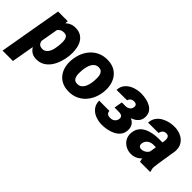

<svg xmlns="http://www.w3.org/2000/svg" viewBox="-16 -1218 2099 2099"><g transform="rotate(45 1033.5 -168.0)"><path d="M228.5 -418 120.6 203.1H-40L86.9 -528.3H235.8ZM516.6 -273.4 515.1 -263.2Q509.8 -215.3 493.4 -166.5Q477.1 -117.7 449 -77.1Q420.9 -36.6 379.4 -12.5Q337.9 11.7 281.7 10.3Q232.4 8.8 201.2 -17.3Q169.9 -43.5 152.6 -83.7Q135.3 -124 128.7 -169.2Q122.1 -214.4 123 -253.4L124.5 -267.6Q131.8 -310.5 148.9 -358.4Q166 -406.2 193.8 -447.5Q221.7 -488.8 260.7 -514.4Q299.8 -540 351.6 -538.6Q405.8 -537.1 440.4 -512.9Q475.1 -488.8 493.2 -450Q511.2 -411.1 516.1 -364.7Q521 -318.4 516.6 -273.4ZM355 -263.7 356 -273.9Q357.4 -291.5 358.4 -314.5Q359.4 -337.4 355.7 -359.4Q352.1 -381.3 339.6 -396.2Q327.1 -411.1 301.8 -412.1Q272 -413.6 252 -402.8Q231.9 -392.1 219.5 -373Q207 -354 200.2 -330.3Q193.4 -306.6 190.4 -281.7L186 -241.7Q182.6 -213.9 184.6 -185.3Q186.5 -156.7 201.4 -137.2Q216.3 -117.7 252 -116.7Q280.3 -116.2 299.1 -130.4Q317.9 -144.5 329.3 -167.5Q340.8 -190.4 346.7 -216.1Q352.5 -241.7 355 -263.7Z M565.9 -255.9 566.9 -266.1Q573.2 -323.2 594.7 -373Q616.2 -422.9 652.1 -460.4Q688 -498 736.8 -518.8Q785.6 -539.6 846.2 -538.1Q904.3 -537.1 946.8 -515.6Q989.3 -494.1 1016.6 -457.3Q1043.9 -420.4 1055.4 -372.3Q1066.9 -324.2 1062 -270L1061 -259.3Q1054.7 -202.6 1032.7 -153.3Q1010.7 -104 974.9 -66.9Q939 -29.8 890.1 -9.3Q841.3 11.2 781.2 9.8Q724.1 8.8 681.4 -12.5Q638.7 -33.7 611.3 -70.1Q584 -106.4 572.5 -154.1Q561 -201.7 565.9 -255.9ZM727.5 -266.1 726.6 -255.9Q725.1 -235.8 724.9 -212.2Q724.6 -188.5 730 -166.7Q735.4 -145 749.8 -131.1Q764.2 -117.2 791.5 -116.2Q820.8 -115.2 840.6 -128.4Q860.4 -141.6 872.6 -163.6Q884.8 -185.5 891.4 -210.9Q897.9 -236.3 900.4 -259.8L901.4 -270Q902.8 -289.6 903.1 -313.7Q903.3 -337.9 897.9 -359.9Q892.6 -381.8 877.9 -396.2Q863.3 -410.6 835.9 -411.6Q806.6 -412.6 786.9 -398.9Q767.1 -385.3 754.9 -363Q742.7 -340.8 736.3 -315.2Q730 -289.6 727.5 -266.1Z M1385.3 -251.5 1270.5 -252 1282.7 -318.4 1340.8 -317.9Q1358.4 -318.8 1373.5 -324.7Q1388.7 -330.6 1399.2 -342.3Q1409.7 -354 1413.1 -372.1Q1416 -387.2 1412.6 -397.9Q1409.2 -408.7 1399.4 -414.8Q1389.6 -420.9 1374.5 -421.4Q1357.9 -421.9 1344 -417.2Q1330.1 -412.6 1320.6 -402.1Q1311 -391.6 1306.6 -375.5L1144.5 -374.5Q1147.5 -432.6 1181.9 -469Q1216.3 -505.4 1266.8 -522.2Q1317.4 -539.1 1369.1 -538.1Q1404.8 -537.6 1441.9 -529.8Q1479 -522 1510.3 -504.9Q1541.5 -487.8 1560.3 -459Q1579.1 -430.2 1577.6 -387.2Q1576.7 -350.6 1558.3 -324.7Q1540 -298.8 1511.5 -282.7Q1482.9 -266.6 1449.7 -259Q1416.5 -251.5 1385.3 -251.5ZM1277.3 -287.1 1373.5 -286.6Q1405.3 -285.6 1436.5 -278.8Q1467.8 -272 1492.7 -256.8Q1517.6 -241.7 1532 -216.3Q1546.4 -190.9 1545.4 -153.3Q1543.9 -106.4 1519.8 -74.7Q1495.6 -43 1458 -24.2Q1420.4 -5.4 1377.4 2.7Q1334.5 10.7 1295.9 9.8Q1244.1 8.8 1198.2 -9.3Q1152.3 -27.3 1123.3 -64Q1094.2 -100.6 1093.3 -157.2L1252 -156.7Q1252.4 -138.2 1260.5 -127.4Q1268.6 -116.7 1282.5 -112.1Q1296.4 -107.4 1314 -107.9Q1333 -107.9 1348.9 -115Q1364.7 -122.1 1375.7 -135.3Q1386.7 -148.4 1390.1 -167.5Q1393.1 -186.5 1387.9 -198.2Q1382.8 -210 1370.6 -215.6Q1358.4 -221.2 1340.8 -222.2L1265.6 -222.7Z M1876.5 -132.8 1910.6 -352.5Q1912.6 -370.1 1910.4 -386.2Q1908.2 -402.3 1898.2 -412.8Q1888.2 -423.3 1867.2 -423.8Q1848.1 -424.3 1835 -417Q1821.8 -409.7 1814 -396.5Q1806.2 -383.3 1802.7 -366.2L1641.6 -365.2Q1643.6 -411.1 1666 -444.3Q1688.5 -477.5 1723.6 -498.5Q1758.8 -519.5 1800.5 -529.3Q1842.3 -539.1 1882.8 -538.1Q1938.5 -537.1 1983.6 -514.9Q2028.8 -492.7 2053.5 -450.9Q2078.1 -409.2 2072.3 -349.6L2037.6 -132.8Q2033.2 -103.5 2029.8 -70.6Q2026.4 -37.6 2039.6 -9.3L2039.1 0L1882.3 0.5Q1871.6 -31.2 1871.6 -65.4Q1871.6 -99.6 1876.5 -132.8ZM1928.7 -322.8 1914.1 -234.9 1851.1 -235.4Q1832.5 -234.9 1815.7 -229.2Q1798.8 -223.6 1785.6 -213.4Q1772.5 -203.1 1763.9 -188Q1755.4 -172.9 1752.9 -153.3Q1751 -140.1 1755.1 -129.6Q1759.3 -119.1 1768.3 -112.8Q1777.3 -106.4 1791 -106Q1812 -105.5 1831.5 -113.8Q1851.1 -122.1 1865.5 -137.2Q1879.9 -152.3 1885.3 -172.4L1913.6 -103.5Q1900.9 -78.1 1884.5 -57.1Q1868.2 -36.1 1847.9 -20.8Q1827.6 -5.4 1802.7 2.9Q1777.8 11.2 1747.6 10.7Q1704.1 9.8 1667.5 -10.3Q1630.9 -30.3 1609.4 -64.9Q1587.9 -99.6 1589.4 -145Q1591.3 -197.8 1615.2 -232.4Q1639.2 -267.1 1677.5 -286.9Q1715.8 -306.6 1761 -314.9Q1806.2 -323.2 1850.6 -323.2Z"/></g></svg>

Font: Roboto Black
Style: Italic
Weight: 900
Italic angle: -12°
Designer: Christian Robertson
Foundry: Google
Version: Version 3.0; 2020